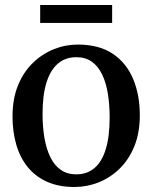

<svg xmlns="http://www.w3.org/2000/svg" viewBox="-20 -736 608 767"><path d="M30 -271Q30 -341 51.8 -394.5Q73.5 -448 110.8 -484.2Q148 -520.5 194.5 -539.2Q241 -558 290.5 -558Q376 -558 430.8 -521Q485.5 -484 512 -420.2Q538.5 -356.5 538.5 -276Q538.5 -205.5 516.8 -152Q495 -98.5 457.8 -62.2Q420.5 -26 374 -7.5Q327.5 11 277.5 11Q214 11 167.2 -10.2Q120.5 -31.5 90 -69.5Q59.5 -107.5 44.8 -159Q30 -210.5 30 -271ZM285 -39.5Q327.5 -39.5 357.2 -64.5Q387 -89.5 402.5 -140Q418 -190.5 418 -266.5Q418 -317.5 411 -361.2Q404 -405 388.2 -438Q372.5 -471 347.2 -489.2Q322 -507.5 285 -507.5Q242 -507.5 212 -482.5Q182 -457.5 166 -407.2Q150 -357 150 -280.5Q150 -229 157.5 -185.2Q165 -141.5 181 -108.5Q197 -75.5 222.8 -57.5Q248.5 -39.5 285 -39.5ZM428 -716V-644.5H140.5V-716Z"/></svg>

Font: Merriweather 48pt Medium
Style: Regular
Weight: 500
Version: Version 2.100